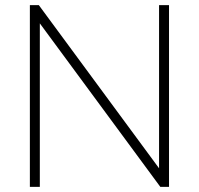

<svg xmlns="http://www.w3.org/2000/svg" viewBox="-20 -732 779 752"><path d="M97 0V-712H132L625 -43L603 -45V-712H642V0H608L115 -669L136 -667V0Z"/></svg>

Font: Muli ExtraLight
Style: Regular
Weight: 250
Designer: Vernon Adams
Foundry: Vernon Adams
Version: Version 2.100; ttfautohint (v1.8.1.43-b0c9)